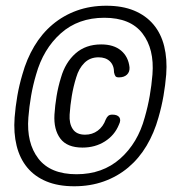

<svg xmlns="http://www.w3.org/2000/svg" viewBox="-20 -760 640 670"><path d="M239 -110Q183 -110 142 -127Q101 -144 75 -175.5Q49 -207 38 -251.5Q27 -296 31 -350Q34 -388 40.5 -425.5Q47 -463 58 -500Q73 -554 99.5 -598.5Q126 -643 163.5 -674.5Q201 -706 248 -723Q295 -740 351 -740Q407 -740 448 -723Q489 -706 515.5 -674.5Q542 -643 553 -598.5Q564 -554 560 -500Q557 -463 550.5 -425.5Q544 -388 533 -350Q518 -296 491.5 -251.5Q465 -207 427.5 -175.5Q390 -144 342.5 -127Q295 -110 239 -110ZM247 -152Q338 -152 399.5 -206.5Q461 -261 485 -350Q496 -388 502.5 -425.5Q509 -463 512 -500Q519 -589 477 -643.5Q435 -698 344 -698Q253 -698 192 -643.5Q131 -589 106 -500Q95 -463 88.5 -425.5Q82 -388 79 -350Q72 -261 114 -206.5Q156 -152 247 -152ZM395 -325Q380 -288 346 -266.5Q312 -245 268 -245Q214 -245 190.5 -276.5Q167 -308 170 -360Q172 -392 177.5 -425Q183 -458 193 -490Q208 -542 243.5 -573.5Q279 -605 333 -605Q377 -605 402.5 -583.5Q428 -562 432 -525Q433 -509 423 -499.5Q413 -490 395 -490Q386 -490 383 -494Q380 -498 378 -507Q378 -532 363.5 -546Q349 -560 324 -560Q294 -560 274.5 -540.5Q255 -521 246 -490Q236 -458 230.5 -425Q225 -392 223 -360Q221 -329 234 -309.5Q247 -290 277 -290Q302 -290 321 -304Q340 -318 349 -343Q353 -352 358 -356Q363 -360 372 -360Q390 -360 396.5 -350.5Q403 -341 395 -325Z"/></svg>

Font: Maple Mono NL ExtraLight
Style: Italic
Weight: 275
Italic angle: -10°
Monospace: yes
Designer: subframe7536
Version: Version 7.000